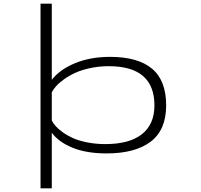

<svg xmlns="http://www.w3.org/2000/svg" viewBox="-20 -820 1090 1040"><path d="M199.5 200V-800H260.5V-387.5Q302.5 -442.5 385.2 -477.2Q468 -512 576 -512Q727 -512 803.5 -448Q880 -384 880 -249Q880 -116 796 -52.5Q712 11 557.5 11Q449 11 373.8 -19.5Q298.5 -50 260.5 -101V200ZM569 -461.5Q516 -461.5 468 -451Q420 -440.5 386.5 -425Q353 -409.5 325.8 -389.8Q298.5 -370 283.5 -352.8Q268.5 -335.5 260.5 -320.5V-167.5Q267.5 -153 281 -137.5Q294.5 -122 319.2 -104Q344 -86 375 -72Q406 -58 452 -48.8Q498 -39.5 550.5 -39.5Q681 -39.5 748.8 -93.2Q816.5 -147 816.5 -249Q816.5 -461.5 569 -461.5Z"/></svg>

Font: League Mono Extended UltraLight
Style: Regular
Weight: 200
Width: 9
Designer: Tyler Finck
Foundry: The League of Moveable Type / Tyler Finck
Version: Version 2.210